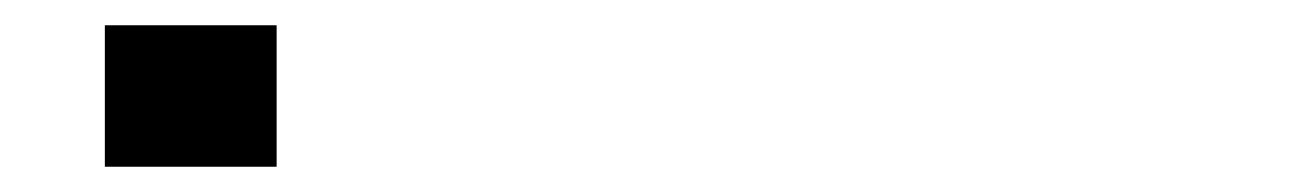

<svg xmlns="http://www.w3.org/2000/svg" viewBox="-20 -320 1040 152"><path d="M63 -300H199V-188H63Z"/></svg>

Font: Glametrix
Style: Light
Weight: 300
Designer: gluk
Foundry: gluk
Version: Version 0.40